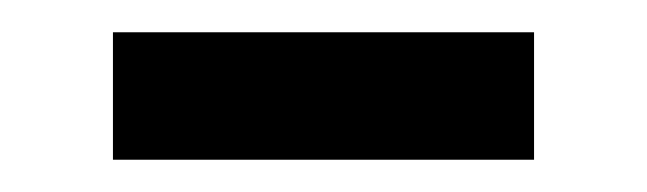

<svg xmlns="http://www.w3.org/2000/svg" viewBox="-20 -695 401 119"><path d="M50 -675H311V-596H50Z"/></svg>

Font: LT Superior Semi-bold
Style: Regular
Weight: 600
Designer: Daniel Lyons
Foundry: LyonsType
Version: Version 1.0